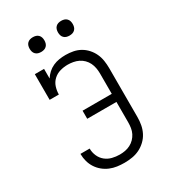

<svg xmlns="http://www.w3.org/2000/svg" viewBox="-223 -1051 1047 1173"><g transform="rotate(-30 300.0 -464.5)"><path d="M303 8Q277 8 251.5 4.5Q226 1 202 -9Q178 -19 158 -35.5Q138 -52 124 -73.5Q110 -95 103 -120.5Q96 -146 96 -171Q96 -172 96 -172.5Q96 -173 96 -174H161Q161 -174 161 -173.5Q161 -173 161 -172Q161 -146 172 -121Q183 -96 203.5 -79.5Q224 -63 250 -56.5Q276 -50 303 -50Q322 -50 341 -53.5Q360 -57 377.5 -66Q395 -75 408.5 -89Q422 -103 430.5 -120Q439 -137 442 -156.5Q445 -176 445 -195V-339H239V-396H445V-540Q445 -559 441.5 -578.5Q438 -598 429.5 -615.5Q421 -633 407 -647Q393 -661 375.5 -669.5Q358 -678 338.5 -681.5Q319 -685 300 -685Q273 -685 246.5 -677.5Q220 -670 200 -651.5Q180 -633 171.5 -607Q163 -581 163 -554H98V-735H163V-667Q175 -686 192 -701.5Q209 -717 230 -726.5Q251 -736 273.5 -739.5Q296 -743 319 -743Q345 -743 371.5 -738Q398 -733 421 -720Q444 -707 462 -687Q480 -667 491 -643Q502 -619 506 -592.5Q510 -566 510 -540V-195Q510 -167 505 -140Q500 -113 487.5 -88.5Q475 -64 454.5 -44.5Q434 -25 409.5 -13Q385 -1 357.5 3.5Q330 8 303 8ZM400 -833Q389 -833 379 -836Q369 -839 361.5 -846.5Q354 -854 351 -864Q348 -874 348 -885Q348 -896 351 -906Q354 -916 361.5 -923.5Q369 -931 379 -934Q389 -937 400 -937Q411 -937 421 -934Q431 -931 438.5 -923.5Q446 -916 449 -906Q452 -896 452 -885Q452 -874 449 -864Q446 -854 438.5 -846.5Q431 -839 421 -836Q411 -833 400 -833ZM200 -833Q189 -833 179 -836Q169 -839 161.5 -846.5Q154 -854 151 -864Q148 -874 148 -885Q148 -896 151 -906Q154 -916 161.5 -923.5Q169 -931 179 -934Q189 -937 200 -937Q211 -937 221 -934Q231 -931 238.5 -923.5Q246 -916 249 -906Q252 -896 252 -885Q252 -874 249 -864Q246 -854 238.5 -846.5Q231 -839 221 -836Q211 -833 200 -833Z"/></g></svg>

Font: Iosevka Slab Light Extended
Style: Regular
Weight: 300
Width: 7
Monospace: yes
Designer: Belleve Invis
Foundry: Belleve Invis
Version: Version 11.1.0; ttfautohint (v1.8.3)